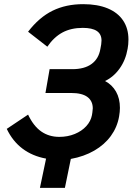

<svg xmlns="http://www.w3.org/2000/svg" viewBox="-20 -750 640 923"><path d="M12.5 -130.5 115 -199Q141 -144 178.2 -118Q215.5 -92 265 -92Q305.5 -92 339.5 -106Q373.5 -120 395 -143.8Q416.5 -167.5 422 -196.5L424 -209Q426 -223 426 -229Q426 -264.5 400.2 -283.8Q374.5 -303 322 -303H198.5L218.5 -417.5H327.5Q386 -417.5 420.2 -442.5Q454.5 -467.5 462.5 -514.5L466.5 -536.5Q468 -546.5 468 -555Q468 -586 445.5 -601Q423 -616 378 -616Q321.5 -616 280.2 -593.8Q239 -571.5 207.5 -525.5L115 -597.5Q168.5 -667 232.8 -698.5Q297 -730 380 -730Q448.5 -730 497.5 -709.8Q546.5 -689.5 572 -651.2Q597.5 -613 597.5 -560Q597.5 -536 593.5 -515.5Q584 -461 555.2 -420.8Q526.5 -380.5 485 -360.5Q519 -342.5 537.8 -309.5Q556.5 -276.5 556.5 -231.5Q556.5 -213 552.5 -190Q543.5 -138.5 513 -96.5Q482.5 -54.5 433.2 -26Q384 2.5 320.5 14L292 153H172L201.5 12.5Q136 0.5 88.2 -35.5Q40.5 -71.5 12.5 -130.5Z"/></svg>

Font: JuliaMono ExtraBoldItalic
Style: Regular
Weight: 800
Italic angle: -9°
Monospace: yes
Designer: cormullion
Foundry: corm
Version: Version 0.049; ttfautohint (v1.8.4)